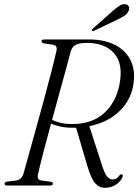

<svg xmlns="http://www.w3.org/2000/svg" viewBox="-20 -889 662 920"><path d="M567 -41Q558.5 -19.5 535.5 -4.2Q512.5 11 482.5 11Q455.5 11 435.8 -11.2Q416 -33.5 398 -96L344.5 -277Q338 -277 331 -277Q299.5 -276.5 272.8 -282Q246 -287.5 224.5 -296.5Q204.5 -223.5 187.8 -159Q171 -94.5 162.5 -55.5Q155.5 -28 176.5 -24.5L221.5 -18.5Q233.5 -16 233.5 -9Q233.5 0 219.5 0H13.5Q2 0 2 -8.5Q2 -17.5 17 -19L56.5 -24Q82 -27 92 -55Q102 -91 118.5 -150.2Q135 -209.5 154.5 -279.8Q174 -350 193 -420.5Q212 -491 227.5 -550.8Q243 -610.5 251 -647.5Q255 -670.5 235 -674.5L191 -681Q179 -683.5 179 -691Q179 -700 193 -700H407Q480.5 -700 532.5 -673Q584.5 -646 607.8 -595.8Q631 -545.5 617.5 -475Q604 -404.5 549.2 -353.2Q494.5 -302 408 -284.5L464.5 -110.5Q479.5 -59.5 492.5 -44.2Q505.5 -29 521 -29Q539.5 -29 552.5 -48.5Q557.5 -55.5 564 -53Q572 -50.5 567 -41ZM319 -643Q310 -609 295.8 -556.2Q281.5 -503.5 264 -440.8Q246.5 -378 229.5 -314.5Q248.5 -305.5 272.2 -300Q296 -294.5 323.5 -294.5Q420.5 -294.5 477.8 -346Q535 -397.5 552 -482Q572 -581.5 527.8 -632.5Q483.5 -683.5 396.5 -683.5Q360.5 -683.5 343 -674.2Q325.5 -665 319 -643ZM518.5 -835Q538.5 -852.5 553.5 -862Q568.5 -871.5 582.5 -868.5Q594.5 -866 597.8 -856.2Q601 -846.5 596 -836.5Q590 -822.5 575.8 -813.2Q561.5 -804 542.5 -795L431.5 -742Q423 -738 420.5 -742.5Q418.5 -746.5 426 -753Z"/></svg>

Font: Fraunces 72pt Light
Style: Italic
Weight: 300
Italic angle: -16°
Version: Version 1.000;[b76b70a41]